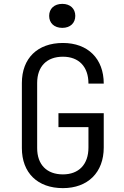

<svg xmlns="http://www.w3.org/2000/svg" viewBox="-20 -962 640 992"><path d="M302 -818C343 -818 369 -843 369 -880C369 -917 343 -942 302 -942C260 -942 234 -917 234 -880C234 -843 260 -818 302 -818ZM305 10C434 10 516 -71 516 -200V-377H282V-305H437V-200C437 -112 387 -61 305 -61C222 -61 172 -111 172 -197V-533C172 -619 222 -669 305 -669C387 -669 437 -618 437 -530H516C516 -659 434 -740 305 -740C174 -740 93 -661 93 -533V-197C93 -69 174 10 305 10Z"/></svg>

Font: JetBrains Mono Light
Style: Regular
Weight: 336
Monospace: yes
Designer: Philipp Nurullin, Konstantin Bulenkov
Foundry: JetBrains
Version: Version 2.305